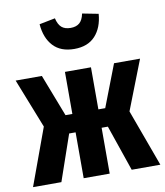

<svg xmlns="http://www.w3.org/2000/svg" viewBox="-95 -871 811 944"><g transform="rotate(-10 311.0 -399.5)"><path d="M312 -633.8Q243.7 -633.8 206.5 -674.1Q169.4 -714.4 164.1 -783.2L243.2 -798.8Q250.5 -767.1 266.8 -752.9Q283.2 -738.8 312 -738.8Q339.8 -738.8 356.2 -752.9Q372.6 -767.1 378.9 -798.8L459 -783.2Q453.6 -714.4 416.5 -674.1Q379.4 -633.8 312 -633.8ZM621.1 -530.8 524.9 -284.2 628.9 0H485.8L407.2 -229H376V0H246.1V-229H213.9L134.8 0H-6.8L97.2 -284.2L0 -530.8H130.9L211.9 -320.8H246.1V-530.8H376V-320.8H410.2L491.2 -530.8Z"/></g></svg>

Font: Fira Sans Compressed
Style: Bold
Weight: 700
Width: 1
Designer: Carrois Corporate & Edenspiekermann AG
Foundry: Carrois Corporate GbR & Edenspiekermann AG
Version: Version 4.203;PS 004.203;hotconv 1.0.88;makeotf.lib2.5.64775